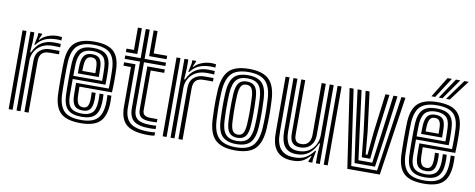

<svg xmlns="http://www.w3.org/2000/svg" viewBox="-67 -1114 3559 1439"><g transform="rotate(10 1712.0 -395.0)"><path d="M101 0V-600H130.8L131 -528L125.5 -448.5H132.2Q157 -503 196.4 -527.1Q235.8 -551.2 290 -551.2Q304.5 -551.2 319.8 -550.5Q335 -549.8 341 -549V-523Q333.5 -523.8 316.6 -524.4Q299.8 -525 284.2 -525Q234.5 -525 200.2 -505.1Q166 -485.2 148.5 -453.4Q131 -421.5 131 -385.2V0ZM41 0V-600H71V0ZM161 0V-388Q161 -442.5 192.6 -469.2Q224.2 -496 270.2 -496Q288.2 -496 306.5 -496Q324.8 -496 341 -496V-469.8Q325 -470 305.8 -469.9Q286.5 -469.8 270.2 -469.8Q230.2 -469.8 211.4 -450.6Q192.5 -431.5 192.5 -391.2V0ZM146.5 -508.5 160.8 -577.5V-600H190.5L191 -596L171.8 -552H177.2Q198 -575.8 233.1 -589.6Q268.2 -603.5 304.2 -603.5Q312.5 -603.5 322.5 -602.9Q332.5 -602.2 341 -601V-575Q334 -576.2 325.4 -576.9Q316.8 -577.5 306.5 -577.5Q256.5 -577.5 218.8 -561.9Q181 -546.2 153.2 -508.5Z M588.8 10Q484.2 10 438.2 -31.9Q392.2 -73.8 386.8 -167.5Q385.8 -187 385.1 -223.2Q384.5 -259.5 384.5 -300.6Q384.5 -341.8 385.1 -377Q385.8 -412.2 386.8 -429.8Q393.2 -528.8 441.2 -569.4Q489.2 -610 586.8 -610Q687.2 -610 732.8 -569.6Q778.2 -529.2 782.8 -436Q783.8 -415.2 784.1 -392.9Q784.5 -370.5 784.4 -347.5Q784.2 -324.5 783.6 -301.9Q783 -279.2 781.8 -258H534.5Q534.8 -242.8 535 -226.4Q535.2 -210 535.6 -197.2Q536 -184.5 536.2 -179.8Q538.8 -143.8 550.6 -126.9Q562.5 -110 588.8 -110Q610.5 -110 620.9 -125.1Q631.2 -140.2 633 -175Q633.5 -182.5 633.2 -197.1Q633 -211.8 632 -233H662Q663 -213 663.2 -197.4Q663.5 -181.8 663 -173.8Q660.8 -126.8 643.4 -106.4Q626 -86 588.8 -86Q547 -86 527.8 -107Q508.5 -128 506 -176.2Q505.5 -187.5 505.1 -204Q504.8 -220.5 504.6 -240.5Q504.5 -260.5 504.5 -282H753Q753.8 -298.5 754.1 -317.2Q754.5 -336 754.5 -355.9Q754.5 -375.8 754.1 -395.6Q753.8 -415.5 752.8 -434.5Q748.8 -515.8 710.4 -550.9Q672 -586 586.8 -586Q503.5 -586 463 -550.2Q422.5 -514.5 416.8 -428Q415.5 -409.2 415 -373Q414.5 -336.8 414.5 -295.8Q414.5 -254.8 415.1 -220.4Q415.8 -186 416.5 -170.8Q421.5 -88.8 460 -51.4Q498.5 -14 588.8 -14Q672.8 -14 710.8 -50.1Q748.8 -86.2 752.8 -169Q753.2 -180 753.1 -191.1Q753 -202.2 752.6 -213Q752.2 -223.8 751.8 -233H781.8Q782.5 -219.8 783 -202Q783.5 -184.2 782.8 -168Q778.2 -72.5 733.1 -31.2Q688 10 588.8 10ZM588.8 -38Q517.2 -38 484 -68.8Q450.8 -99.5 446.5 -171.8Q445.5 -187.2 445 -221.2Q444.5 -255.2 444.5 -295.6Q444.5 -336 445 -371.8Q445.5 -407.5 446.8 -426.2Q451.8 -498.5 484 -530.2Q516.2 -562 586.8 -562Q655 -562 687.2 -532.8Q719.5 -503.5 722.8 -433.8Q723.8 -414.2 724.1 -392.9Q724.5 -371.5 724.5 -349.6Q724.5 -327.8 723.8 -306H474.8Q474.5 -264.5 474.5 -233.4Q474.5 -202.2 474.8 -174Q475.8 -114 502.1 -88Q528.5 -62 588.8 -62Q637.2 -62 663.5 -85.2Q689.8 -108.5 692.8 -170.5Q693.2 -184.5 693 -200Q692.8 -215.5 691.8 -233H721.8Q722.5 -217.8 723 -202Q723.5 -186.2 722.8 -169.8Q719.5 -99.5 688.2 -68.8Q657 -38 588.8 -38ZM475 -330H694.2Q694.5 -349.5 694.4 -366.8Q694.2 -384 693.9 -400.4Q693.5 -416.8 692.8 -433.2Q690 -494.5 662.4 -516.2Q634.8 -538 586.8 -538Q532.5 -538 506.6 -511.8Q480.8 -485.5 476.5 -424Q476.2 -417.8 475.8 -391.2Q475.2 -364.8 475 -330ZM504.8 -354Q505 -367.2 505.2 -380.9Q505.5 -394.5 505.9 -405.6Q506.2 -416.8 506.5 -422.2Q510 -471.5 528.8 -492.8Q547.5 -514 586.8 -514Q626.2 -514 643.6 -494Q661 -474 663 -430Q663.5 -420 663.9 -406.9Q664.2 -393.8 664.4 -379.9Q664.5 -366 664.5 -354ZM535 -378H634.2Q634.2 -386.2 634 -395.5Q633.8 -404.8 633.5 -413.6Q633.2 -422.5 633 -429Q631.5 -461 620.8 -475.5Q610 -490 586.8 -490Q562.5 -490 550.8 -474Q539 -458 536.5 -420.8Q536.2 -416.5 536 -410.5Q535.8 -404.5 535.5 -396.5Q535.2 -388.5 535 -378Z M1104 -42Q1021 -42 985 -71.2Q949 -100.5 949 -168V-522H832V-548H949V-770H979V-548H1142V-522H979V-168Q979 -114.5 1008 -91.2Q1037 -68 1104 -68Q1116 -68 1127.5 -68.2Q1139 -68.5 1152 -69.2V-44.2Q1142 -43 1130.6 -42.5Q1119.2 -42 1104 -42ZM1104 10Q989 10 939 -31.2Q889 -72.5 889 -168V-470H832V-496H919V-168Q919 -86.8 961.9 -51.4Q1004.8 -16 1104 -16Q1119.8 -16 1131.4 -16.8Q1143 -17.5 1152 -19.2V5.8Q1134.2 10 1104 10ZM1104 -93.8Q1053.2 -93.8 1031.1 -111Q1009 -128.2 1009 -168V-496H1142V-470H1039V-168Q1039 -142.2 1054.1 -131Q1069.2 -119.8 1104 -119.8Q1127 -119.8 1138.4 -119.8Q1149.8 -119.8 1152 -120V-95Q1145 -94.5 1134.1 -94.1Q1123.2 -93.8 1104 -93.8ZM832 -574V-600H889V-770H919V-574ZM1009 -574V-770H1039V-600H1142V-574Z M1273 0V-600H1302.8L1303 -528L1297.5 -448.5H1304.2Q1329 -503 1368.4 -527.1Q1407.8 -551.2 1462 -551.2Q1476.5 -551.2 1491.8 -550.5Q1507 -549.8 1513 -549V-523Q1505.5 -523.8 1488.6 -524.4Q1471.8 -525 1456.2 -525Q1406.5 -525 1372.2 -505.1Q1338 -485.2 1320.5 -453.4Q1303 -421.5 1303 -385.2V0ZM1213 0V-600H1243V0ZM1333 0V-388Q1333 -442.5 1364.6 -469.2Q1396.2 -496 1442.2 -496Q1460.2 -496 1478.5 -496Q1496.8 -496 1513 -496V-469.8Q1497 -470 1477.8 -469.9Q1458.5 -469.8 1442.2 -469.8Q1402.2 -469.8 1383.4 -450.6Q1364.5 -431.5 1364.5 -391.2V0ZM1318.5 -508.5 1332.8 -577.5V-600H1362.5L1363 -596L1343.8 -552H1349.2Q1370 -575.8 1405.1 -589.6Q1440.2 -603.5 1476.2 -603.5Q1484.5 -603.5 1494.5 -602.9Q1504.5 -602.2 1513 -601V-575Q1506 -576.2 1497.4 -576.9Q1488.8 -577.5 1478.5 -577.5Q1428.5 -577.5 1390.8 -561.9Q1353 -546.2 1325.2 -508.5Z M1765.5 10Q1661.8 10 1613.5 -36.5Q1565.2 -83 1559.8 -190.8Q1557.5 -235 1556.8 -271.6Q1556 -308.2 1556.8 -341.9Q1557.5 -375.5 1559.5 -410Q1565.5 -514 1611.6 -562Q1657.8 -610 1765.5 -610Q1870 -610 1917.4 -563.1Q1964.8 -516.2 1970.2 -410Q1973.8 -342 1973.5 -291.4Q1973.2 -240.8 1970.5 -191Q1964.5 -84.5 1917.5 -37.2Q1870.5 10 1765.5 10ZM1765.5 -14Q1857.2 -14 1896.2 -57.1Q1935.2 -100.2 1940.5 -192.8Q1943.2 -242 1943.5 -290.4Q1943.8 -338.8 1940.2 -408.8Q1935.5 -502.5 1895.1 -544.2Q1854.8 -586 1765.5 -586Q1674.5 -586 1634.6 -543.8Q1594.8 -501.5 1589.5 -408.2Q1587.8 -377.8 1586.9 -346Q1586 -314.2 1586.6 -276.8Q1587.2 -239.2 1589.8 -191.2Q1594.8 -93.5 1637.5 -53.8Q1680.2 -14 1765.5 -14ZM1765.5 -38Q1695.5 -38 1659.6 -72.5Q1623.8 -107 1619.5 -194.2Q1617.5 -234.2 1616.9 -271.4Q1616.2 -308.5 1616.9 -342.1Q1617.5 -375.8 1619.2 -405.2Q1624 -487 1656.8 -524.5Q1689.5 -562 1765.5 -562Q1836.8 -562 1871.4 -527Q1906 -492 1910.2 -408.2Q1912.5 -363.8 1913.1 -327Q1913.8 -290.2 1913.1 -258.2Q1912.5 -226.2 1910.8 -195.8Q1906 -111 1872.5 -74.5Q1839 -38 1765.5 -38ZM1765.5 -62Q1823.2 -62 1850 -93.2Q1876.8 -124.5 1880.8 -196.8Q1883.2 -238 1883.5 -289.4Q1883.8 -340.8 1880.5 -405Q1877 -477.2 1849.6 -507.6Q1822.2 -538 1765.5 -538Q1707.2 -538 1680.4 -507Q1653.5 -476 1649.2 -404.2Q1647.8 -377.8 1647 -346Q1646.2 -314.2 1646.8 -276.8Q1647.2 -239.2 1649.5 -195.5Q1653.2 -122.5 1681 -92.2Q1708.8 -62 1765.5 -62ZM1765.5 -86Q1723.2 -86 1702.9 -111.5Q1682.5 -137 1679.5 -197Q1677.5 -236.2 1676.9 -270.5Q1676.2 -304.8 1676.9 -337.1Q1677.5 -369.5 1679.2 -403Q1682.8 -462.5 1702.6 -488.2Q1722.5 -514 1765.5 -514Q1806.2 -514 1826.9 -489.4Q1847.5 -464.8 1850.5 -404Q1853.5 -343.8 1853.5 -293.6Q1853.5 -243.5 1850.8 -198Q1847.5 -138 1827.6 -112Q1807.8 -86 1765.5 -86ZM1765.5 -110Q1793.8 -110 1806 -131.9Q1818.2 -153.8 1820.8 -199.5Q1823.2 -242 1823.5 -289.8Q1823.8 -337.5 1820.5 -402.5Q1818.5 -446.5 1806.2 -468.2Q1794 -490 1765.5 -490Q1736.8 -490 1724.4 -468.5Q1712 -447 1709.2 -401.5Q1707.5 -369.5 1706.9 -338.9Q1706.2 -308.2 1706.9 -274.2Q1707.5 -240.2 1709.5 -198Q1711.8 -151.2 1724.9 -130.6Q1738 -110 1765.5 -110Z M2204 10.5Q2153.8 10.5 2122.6 -4.9Q2091.5 -20.2 2074.8 -44.5Q2058 -68.8 2051.4 -96.1Q2044.8 -123.5 2043.9 -148.1Q2043 -172.8 2043 -188.2V-600H2073V-194.2Q2073 -175.8 2074.6 -146Q2076.2 -116.2 2088 -86.2Q2099.8 -56.2 2129.1 -35.9Q2158.5 -15.5 2214 -15.5Q2263.2 -15.5 2296.5 -34.5Q2329.8 -53.5 2357.5 -91.5H2364.5L2352.2 -22.5V0H2322.2L2322 -7L2338.2 -48H2332.8Q2305.5 -18 2277.2 -3.8Q2249 10.5 2204 10.5ZM2439 0V-600H2469V0ZM2242 -97Q2209.5 -97 2192.8 -109.4Q2176 -121.8 2169.8 -139.9Q2163.5 -158 2163 -176.2Q2162.5 -194.5 2162.5 -206.2V-600H2192.5V-208Q2192.5 -193.5 2193.2 -173.5Q2194 -153.5 2205.1 -138.4Q2216.2 -123.2 2246.8 -123.2Q2268.2 -123.2 2284.1 -132.6Q2300 -142 2308.8 -161Q2317.5 -180 2317.5 -208.8V-600H2349V-212Q2349 -176.2 2335.8 -150.5Q2322.5 -124.8 2298.5 -110.9Q2274.5 -97 2242 -97ZM2223 -42Q2160.5 -42.5 2131.8 -80.8Q2103 -119 2103 -196.2V-600H2133V-200.2Q2133 -138.8 2154.4 -103.4Q2175.8 -68 2234.5 -68Q2280.8 -68 2312.9 -88.6Q2345 -109.2 2361.9 -142.8Q2378.8 -176.2 2378.8 -214.8V-600H2409V0H2379V-72L2384.5 -151.5H2377.5Q2354 -99.2 2316.9 -70.4Q2279.8 -41.5 2223 -42Z M2618.5 0 2530 -600H2560.5L2643.8 -26H2840.2L2924.5 -600H2955L2865.5 0ZM2664.2 -52 2632.8 -276.2 2590.8 -600H2621.2L2661.8 -284.8L2689.5 -78H2794.5L2822.5 -284.5L2863.8 -600H2894.2L2851.5 -275.8L2819.8 -52ZM2710 -104 2690.8 -293.2 2651.8 -600H2682L2719.8 -302.2L2735.2 -130H2748.8L2765 -303.2L2802.8 -600H2833.2L2793.8 -294.5L2774.2 -104Z M3201.2 10Q3096.8 10 3050.8 -31.9Q3004.8 -73.8 2999.2 -167.5Q2998.2 -187 2997.6 -223.2Q2997 -259.5 2997 -300.6Q2997 -341.8 2997.6 -377Q2998.2 -412.2 2999.2 -429.8Q3005.8 -528.8 3053.8 -569.4Q3101.8 -610 3199.2 -610Q3299.8 -610 3345.2 -569.6Q3390.8 -529.2 3395.2 -436Q3396.2 -415.2 3396.6 -392.9Q3397 -370.5 3396.9 -347.5Q3396.8 -324.5 3396.1 -301.9Q3395.5 -279.2 3394.2 -258H3147Q3147.2 -242.8 3147.5 -226.4Q3147.8 -210 3148.1 -197.2Q3148.5 -184.5 3148.8 -179.8Q3151.2 -143.8 3163.1 -126.9Q3175 -110 3201.2 -110Q3223 -110 3233.4 -125.1Q3243.8 -140.2 3245.5 -175Q3246 -182.5 3245.8 -197.1Q3245.5 -211.8 3244.5 -233H3274.5Q3275.5 -213 3275.8 -197.4Q3276 -181.8 3275.5 -173.8Q3273.2 -126.8 3255.9 -106.4Q3238.5 -86 3201.2 -86Q3159.5 -86 3140.2 -107Q3121 -128 3118.5 -176.2Q3118 -187.5 3117.6 -204Q3117.2 -220.5 3117.1 -240.5Q3117 -260.5 3117 -282H3365.5Q3366.2 -298.5 3366.6 -317.2Q3367 -336 3367 -355.9Q3367 -375.8 3366.6 -395.6Q3366.2 -415.5 3365.2 -434.5Q3361.2 -515.8 3322.9 -550.9Q3284.5 -586 3199.2 -586Q3116 -586 3075.5 -550.2Q3035 -514.5 3029.2 -428Q3028 -409.2 3027.5 -373Q3027 -336.8 3027 -295.8Q3027 -254.8 3027.6 -220.4Q3028.2 -186 3029 -170.8Q3034 -88.8 3072.5 -51.4Q3111 -14 3201.2 -14Q3285.2 -14 3323.2 -50.1Q3361.2 -86.2 3365.2 -169Q3365.8 -180 3365.6 -191.1Q3365.5 -202.2 3365.1 -213Q3364.8 -223.8 3364.2 -233H3394.2Q3395 -219.8 3395.5 -202Q3396 -184.2 3395.2 -168Q3390.8 -72.5 3345.6 -31.2Q3300.5 10 3201.2 10ZM3201.2 -38Q3129.8 -38 3096.5 -68.8Q3063.2 -99.5 3059 -171.8Q3058 -187.2 3057.5 -221.2Q3057 -255.2 3057 -295.6Q3057 -336 3057.5 -371.8Q3058 -407.5 3059.2 -426.2Q3064.2 -498.5 3096.5 -530.2Q3128.8 -562 3199.2 -562Q3267.5 -562 3299.8 -532.8Q3332 -503.5 3335.2 -433.8Q3336.2 -414.2 3336.6 -392.9Q3337 -371.5 3337 -349.6Q3337 -327.8 3336.2 -306H3087.2Q3087 -264.5 3087 -233.4Q3087 -202.2 3087.2 -174Q3088.2 -114 3114.6 -88Q3141 -62 3201.2 -62Q3249.8 -62 3276 -85.2Q3302.2 -108.5 3305.2 -170.5Q3305.8 -184.5 3305.5 -200Q3305.2 -215.5 3304.2 -233H3334.2Q3335 -217.8 3335.5 -202Q3336 -186.2 3335.2 -169.8Q3332 -99.5 3300.8 -68.8Q3269.5 -38 3201.2 -38ZM3087.5 -330H3306.8Q3307 -349.5 3306.9 -366.8Q3306.8 -384 3306.4 -400.4Q3306 -416.8 3305.2 -433.2Q3302.5 -494.5 3274.9 -516.2Q3247.2 -538 3199.2 -538Q3145 -538 3119.1 -511.8Q3093.2 -485.5 3089 -424Q3088.8 -417.8 3088.2 -391.2Q3087.8 -364.8 3087.5 -330ZM3117.2 -354Q3117.5 -367.2 3117.8 -380.9Q3118 -394.5 3118.4 -405.6Q3118.8 -416.8 3119 -422.2Q3122.5 -471.5 3141.2 -492.8Q3160 -514 3199.2 -514Q3238.8 -514 3256.1 -494Q3273.5 -474 3275.5 -430Q3276 -420 3276.4 -406.9Q3276.8 -393.8 3276.9 -379.9Q3277 -366 3277 -354ZM3147.5 -378H3246.8Q3246.8 -386.2 3246.5 -395.5Q3246.2 -404.8 3246 -413.6Q3245.8 -422.5 3245.5 -429Q3244 -461 3233.2 -475.5Q3222.5 -490 3199.2 -490Q3175 -490 3163.2 -474Q3151.5 -458 3149 -420.8Q3148.8 -416.5 3148.5 -410.5Q3148.2 -404.5 3148 -396.5Q3147.8 -388.5 3147.5 -378ZM3144.8 -645 3240.2 -800H3273.2L3173.5 -645ZM3256 -645 3368.2 -800H3401.2L3284.8 -645ZM3200.5 -645 3304.2 -800H3337.2L3229 -645Z"/></g></svg>

Font: Big Shoulders Inline Display Thin Black
Style: Regular
Weight: 900
Version: Version 2.002